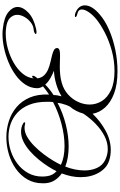

<svg xmlns="http://www.w3.org/2000/svg" viewBox="269 -1117 963 1541"><g transform="rotate(-90 750.5 -346.5)"><path d="M949 115Q843 115 770.5 87.5Q698 60 657.5 14.5Q617 -31 608 -85Q548 -22 472 19.5Q396 61 316 61Q272 61 232 48Q172 29 135.5 -34Q99 -97 99 -181Q99 -254 129 -332Q97 -355 76 -386Q55 -417 51 -458Q50 -466 50 -472.5Q50 -479 50 -486Q50 -555 81.5 -609Q113 -663 166 -700.5Q219 -738 285 -757.5Q351 -777 419 -777Q486 -777 549 -757Q612 -737 661.5 -695Q711 -653 738.5 -588.5Q766 -524 762 -434Q779 -445 795.5 -457.5Q812 -470 828 -483Q821 -494 817 -506Q813 -518 813 -531Q814 -581 842 -624Q870 -667 916.5 -701Q963 -735 1020 -759Q1077 -783 1136 -795.5Q1195 -808 1248 -808Q1271 -808 1293 -805Q1382 -795 1423.5 -761Q1465 -727 1465 -687Q1465 -643 1420 -600.5Q1375 -558 1292 -539Q1275 -535 1263 -535Q1248 -535 1248 -541Q1248 -546 1259 -551.5Q1270 -557 1286 -558Q1316 -561 1342.5 -582Q1369 -603 1385.5 -632.5Q1402 -662 1402 -690Q1402 -722 1376.5 -748Q1351 -774 1289 -780Q1280 -781 1271 -781.5Q1262 -782 1253 -782Q1192 -782 1130.5 -765Q1069 -748 1017 -718Q965 -688 931 -647.5Q897 -607 892 -559L894 -560Q899 -570 907 -570Q913 -570 913 -563Q913 -558 909 -550Q906 -546 902 -539.5Q898 -533 892 -527Q897 -494 917 -473.5Q937 -453 965 -441.5Q993 -430 1023.5 -423Q1054 -416 1080 -409.5Q1106 -403 1121.5 -393.5Q1137 -384 1135 -366Q1132 -354 1116.5 -350Q1101 -346 1076 -346Q1057 -346 1035 -347Q1013 -348 987 -348Q956 -348 922.5 -345Q889 -342 855 -332Q802 -317 763 -282Q724 -247 703 -201Q682 -155 682 -108Q682 -57 709.5 -11.5Q737 34 796.5 62.5Q856 91 951 91Q1034 91 1113 69.5Q1192 48 1258 14Q1324 -20 1367 -55Q1403 -85 1424 -116.5Q1445 -148 1445 -171Q1445 -199 1414 -206Q1398 -210 1391 -214Q1384 -218 1384 -222Q1384 -227 1396 -227Q1409 -227 1424 -220Q1452 -207 1465 -188.5Q1478 -170 1478 -147Q1478 -89 1403 -26Q1354 16 1281.5 47.5Q1209 79 1123.5 97Q1038 115 949 115ZM349 -310Q433 -310 526.5 -334.5Q620 -359 702 -402Q704 -415 704 -427.5Q704 -440 704 -452Q704 -534 680.5 -592.5Q657 -651 617 -688Q577 -725 527 -742.5Q477 -760 423 -760Q365 -760 308 -741Q251 -722 205 -686.5Q159 -651 131.5 -601Q104 -551 104 -489Q104 -470 107 -450Q113 -404 147 -374Q161 -404 185 -441.5Q209 -479 240.5 -517.5Q272 -556 308.5 -588Q345 -620 384.5 -639.5Q424 -659 464 -659Q481 -659 498.5 -655Q516 -651 532 -641Q540 -636 540 -632Q540 -629 535.5 -627Q531 -625 524 -627Q511 -631 495 -631Q459 -631 422 -609.5Q385 -588 350 -553.5Q315 -519 285 -479.5Q255 -440 232.5 -402.5Q210 -365 198 -339Q259 -310 349 -310ZM748 -334Q770 -347 794.5 -358Q819 -369 847 -377Q874 -385 901 -389.5Q928 -394 953 -395Q925 -406 894 -423.5Q863 -441 842 -465Q806 -429 758 -398Q758 -383 755.5 -367Q753 -351 748 -334ZM324 37Q378 37 429.5 10.5Q481 -16 527.5 -61Q574 -106 610 -161Q617 -188 631 -215.5Q645 -243 666 -268Q670 -276 673.5 -284.5Q677 -293 678 -295Q684 -312 689 -330.5Q694 -349 695 -366Q614 -323 522 -300Q430 -277 346 -277Q253 -277 184 -304Q153 -225 153 -149Q153 -94 173 -50Q193 -6 236 16Q280 37 324 37Z"/></g></svg>

Font: Great Vibes
Style: Regular
Weight: 400
Designer: Robert E. Leuschke, Viktoriya Grabowska, Viviana Monsalve, Eben Sorkin
Foundry: Robert E. Leuschke
Version: Version 1.103; ttfautohint (v1.8.4.7-5d5b)